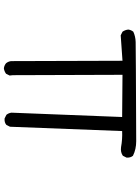

<svg xmlns="http://www.w3.org/2000/svg" viewBox="121 -858 757 1040"><g transform="rotate(90 500.0 -338.5)"><path d="M350.6 19.5Q335 17.6 323.2 7.8Q313.5 -3.9 311.5 -19.5L309.6 -623L171.9 -613.3L152.3 -623Q142.6 -636.7 140.6 -654.3Q142.6 -669.9 152.3 -681.6Q177.7 -693.4 208 -694.3Q238.3 -695.3 745.1 -697.3Q789.1 -697.3 824.2 -679.7Q835.9 -666 834 -644.5L824.2 -625Q804.7 -611.3 777.3 -615.2Q735.4 -623 690.4 -621.1L667 -13.7L657.2 5.9Q643.6 17.6 622.1 15.6L602.5 5.9Q592.8 -5.9 590.8 -21.5L614.3 -621.1L385.7 -623L387.7 -29.3L389.6 -11.7L379.9 7.8Q366.2 17.6 350.6 19.5Z"/></g></svg>

Font: JasonHandwriting2
Style: Regular
Weight: 400
Version: Version 1.05.10